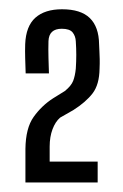

<svg xmlns="http://www.w3.org/2000/svg" viewBox="-20 -824 258 404"><path d="M33.5 -440Q33.5 -459.5 33.5 -475.5Q33.5 -491.5 33.5 -510.5Q34 -554.5 50.8 -578Q67.5 -601.5 91.5 -617L116.5 -632.5Q130 -643.5 134 -654Q138 -664.5 139.5 -679.5Q140.5 -694.5 140.5 -708.5Q140.5 -722.5 139.5 -737Q139 -748 132.8 -755.8Q126.5 -763.5 110 -763.5Q83 -763.5 82 -737.5Q81.5 -720 82 -702Q82.5 -684 83 -669.5H34Q33.5 -685.5 33 -701Q32.5 -716.5 33 -731Q34.5 -769 54.5 -786.8Q74.5 -804.5 110.5 -804.5Q150 -804.5 169 -786Q188 -767.5 188.5 -731Q189 -723.5 189.2 -715.8Q189.5 -708 189.8 -699.5Q190 -691 189.5 -679.5Q189 -646 174.8 -627.5Q160.5 -609 134.5 -592.5L106.5 -576.5Q96.5 -568 90.5 -552Q84.5 -536 84.5 -515.5V-484H185.5V-440Z"/></svg>

Font: Big Shoulders Display Thin
Style: Regular
Weight: 400
Version: Version 2.002